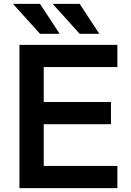

<svg xmlns="http://www.w3.org/2000/svg" viewBox="-20 -968 674 988"><path d="M186 -794 47 -948H186L287 -794ZM390 -794 251 -948H390L491 -794ZM80 0V-737H584V-623H205V-443H551V-329H205V-114H584V0Z"/></svg>

Font: Tomorrow Medium
Style: Regular
Weight: 500
Designer: Tony de Marco, Monica Rizzolli
Foundry: Just in Type
Version: Version 2.002